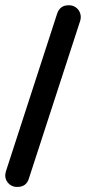

<svg xmlns="http://www.w3.org/2000/svg" viewBox="-44 -674 330 737"><path d="M175.3 -621.6Q186 -653.8 219.2 -653.8H220.2Q243.2 -653.8 257.3 -635.7Q270.5 -616.2 263.7 -593.8L66.9 11.2Q57.1 43.5 22.9 43.5H21.5Q-1.5 43.5 -15.1 25.4Q-28.3 7.8 -21.5 -15.6Z"/></svg>

Font: Dyuthi
Style: Regular
Weight: 400
Designer: Hiran Venugopalan, Hussain K H and Suresh P for Sawthanthra Malayalam Computing (SMC)
Version: Version 3.0.0+20221109